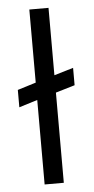

<svg xmlns="http://www.w3.org/2000/svg" viewBox="-51 -707 360 738"><g transform="rotate(-5 129.5 -337.5)"><path d="M91 0V-326L20 -304V-371L91 -393V-675H165V-415L239 -437V-370L165 -348V0Z"/></g></svg>

Font: Bricolage Grotesque 96pt Light
Style: Regular
Weight: 300
Designer: Mathieu Triay
Foundry: Atelier Triay
Version: Version 1.001; ttfautohint (v1.8.4.7-5d5b);gftools[0.9.33.de